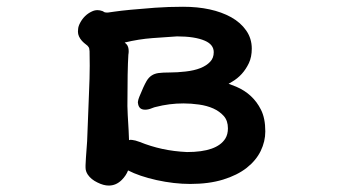

<svg xmlns="http://www.w3.org/2000/svg" viewBox="-20 -499 1040 582"><path d="M244.1 -70.8Q247.1 -153.8 249.5 -209.7Q252 -265.6 252 -299.8Q252 -334 251.5 -344Q251 -354 248 -356.9Q245.6 -360.8 241.7 -363.3Q233.9 -369.1 228.5 -375Q216.3 -388.7 216.3 -402.8Q216.3 -406.7 216.8 -411.1Q217.3 -419.4 223.1 -430.2Q235.8 -453.6 257.8 -463.9Q266.6 -468.3 275.4 -468.3Q282.7 -468.3 291 -465.3Q293.9 -463.9 296.9 -461.9Q299.3 -460.9 306.6 -460.9Q310.1 -461.4 328.1 -463.9Q364.3 -469.2 450.2 -475.6Q490.7 -478.5 534.7 -478.5Q623 -478.5 680.7 -446.8Q709.5 -430.7 726.3 -406.5Q743.2 -382.3 743.2 -351.6Q743.2 -326.2 734.4 -307.6Q716.8 -270.5 683.1 -251Q677.7 -248 672.9 -245.1Q684.1 -241.2 695.8 -236.3Q747.1 -214.4 771 -166.5Q784.2 -140.6 784.2 -100.6Q784.2 -70.3 770.3 -41.5Q756.3 -12.7 727.8 9.8Q699.2 32.2 656.2 45.4Q613.3 58.6 556.6 58.6Q507.8 58.6 454.6 46.9Q402.3 35.2 368.2 17.6Q362.3 33.2 349.1 46.4Q332 63.5 309.6 63.5Q293.9 63.5 275.4 54.2Q255.9 44.9 246.1 30.3Q239.3 20 239.3 8.8Q239.3 7.3 239.3 5.4V2Q239.3 -7.3 244.1 -70.8ZM371.1 -74.2Q374 -75.2 376.5 -75.2Q378.9 -75.2 381.3 -74.7Q388.7 -74.2 403.3 -68.8Q437 -55.2 471.9 -47.6Q506.8 -40 546.9 -38.1Q637.7 -38.1 663.1 -79.1Q670.9 -91.8 670.9 -109.9Q670.9 -133.3 658.2 -147.5Q645.5 -161.6 626.5 -170.2Q607.4 -178.7 583.3 -182.1Q559.1 -185.5 536.1 -185.5Q493.2 -185.5 452.1 -174.8Q448.7 -174.3 441.4 -171.4Q429.7 -166.5 420.4 -166.5Q409.7 -166.5 404.5 -171.6Q399.4 -176.8 398.4 -185.5Q397.9 -187 397.9 -188.5Q397.9 -189.9 398.4 -192.4Q398.9 -196.8 402.3 -205.6Q415.5 -238.3 424.3 -253.4Q430.7 -264.2 439.5 -270Q448.2 -275.9 460.7 -277.6Q473.1 -279.3 495.1 -279.3Q517.1 -279.3 542.5 -282.2Q595.2 -288.1 617.2 -312Q627.9 -323.2 627.9 -340.8Q627.9 -363.8 601.1 -375.5Q570.8 -388.7 516.6 -388.7Q483.9 -386.7 442.1 -383.5Q400.4 -380.4 357.9 -370.1Q360.8 -367.7 363.3 -365.2Q370.1 -357.9 370.1 -343.8Q370.1 -338.4 369.1 -333Q366.2 -288.1 366.2 -177.7Q366.2 -166 367.2 -150.4Q370.6 -95.7 371.1 -74.2Z"/></svg>

Font: Bakudai
Style: Bold
Weight: 700
Version: Version 1.48